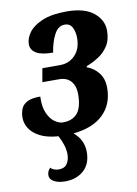

<svg xmlns="http://www.w3.org/2000/svg" viewBox="-86 -605 626 880"><g transform="rotate(-10 227.0 -165.0)"><path d="M146 218Q114 218 94 207Q74 196 74 178Q74 157 89 144Q92 150 103 154.5Q114 159 126 159Q153 159 165 141Q177 123 177 97Q177 76 170 54Q163 32 151 9Q98 5 65.5 -12Q33 -29 18 -53Q3 -77 3 -103Q3 -125 10.5 -144Q18 -163 39 -174Q60 -185 100 -185Q98 -137 111.5 -107Q125 -77 145 -63.5Q165 -50 182 -50Q227 -50 250 -77.5Q273 -105 273 -167Q273 -203 254 -225.5Q235 -248 198 -248H121L132 -311H214Q257 -311 285 -340.5Q313 -370 313 -420Q313 -448 302.5 -469Q292 -490 267 -490Q237 -490 219 -456.5Q201 -423 193 -373Q140 -373 115 -388Q90 -403 90 -430Q90 -457 109.5 -484Q129 -511 172.5 -529.5Q216 -548 286 -548Q369 -548 411.5 -513.5Q454 -479 454 -430Q454 -387 436 -359Q418 -331 390.5 -313.5Q363 -296 334 -285L333 -280Q365 -269 387 -241.5Q409 -214 409 -171Q409 -95 360.5 -48Q312 -1 221 8Q266 46 266 102Q266 158 232 188Q198 218 146 218Z"/></g></svg>

Font: Noto Serif ExtraCondensed ExtraBold
Style: Italic
Weight: 800
Width: 2
Italic angle: -12°
Designer: Monotype Design Team
Foundry: Monotype Imaging Inc.
Version: Version 2.013